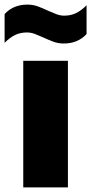

<svg xmlns="http://www.w3.org/2000/svg" viewBox="-62 -814 396 834"><path d="M39 0V-550H233V0ZM215 -625Q190.5 -625 168.8 -633.2Q147 -641.5 126.5 -651Q108 -659.5 90.5 -666.2Q73 -673 55 -673Q26.5 -673 4 -662.2Q-18.5 -651.5 -42 -628V-753Q-4 -794 57 -794Q82 -794 103.8 -785.8Q125.5 -777.5 145.5 -768Q164 -760 181.5 -753Q199 -746 217 -746Q245.5 -746 268.2 -757Q291 -768 314 -791V-666Q276 -625 215 -625Z"/></svg>

Font: Encode Sans Cnd Black
Style: Regular
Weight: 900
Width: 3
Designer: Multiple Designers
Foundry: Impallari Type
Version: Version 3.002; ttfautohint (v1.8.3) -l 8 -r 50 -G 200 -x 14 